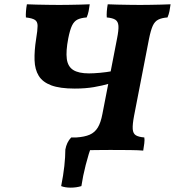

<svg xmlns="http://www.w3.org/2000/svg" viewBox="-20 -699 815 895"><path d="M323.2 3Q325.7 -13.6 328.5 -29.9Q331.3 -46.1 336.4 -58.3Q374.2 -60.8 398 -71.1Q421.9 -81.5 435.9 -104.5Q449.9 -127.5 457.4 -167.9L525.5 -518.7Q533.5 -558.5 532.1 -578.5Q530.6 -598.6 517.9 -606.9Q505.2 -615.2 477.7 -617.7Q476.7 -629.4 477.9 -646.1Q479.2 -662.9 482.2 -679Q500.2 -678 526.7 -677.5Q553.3 -677 581.9 -676.5Q610.5 -676 633 -676Q655.6 -676 681.1 -676.5Q706.6 -677 731.4 -677.5Q756.1 -678 775.1 -679Q773.1 -662.3 770 -647.2Q767 -632 760.8 -617.7Q733.8 -615.7 717.6 -607.4Q701.4 -599.2 692.1 -578.8Q682.9 -558.5 674.8 -518.7L604.8 -158.3Q597.3 -118.5 598.7 -97.4Q600.2 -76.3 613.4 -68.3Q626.7 -60.3 652.7 -58.3Q654.7 -47.7 652.6 -30.9Q650.6 -14.1 647.6 3Q627 1 585.7 0.5Q544.4 0 493.8 0Q460.3 0 427.4 0.5Q394.4 1 367.4 1.5Q340.3 2 323.2 3ZM328.4 -286.1Q259.1 -286.1 218.8 -301.2Q178.4 -316.4 160.5 -345.7Q142.5 -375 141.1 -418.4Q139.6 -461.8 148.6 -518.7Q155.2 -558.6 155.2 -578.2Q155.3 -597.7 143.3 -605.9Q131.3 -614.2 100.8 -617.7Q99.8 -629.4 101.1 -646.1Q102.3 -662.9 105.4 -679Q123.3 -678 149.9 -677.5Q176.4 -677 205 -676.5Q233.6 -676 256.2 -676Q278.8 -676 304.3 -676.5Q329.8 -677 354.5 -677.5Q379.3 -678 398.3 -679Q396.2 -662.3 393.2 -647.2Q390.1 -632 384 -617.7Q357.6 -615.7 341.6 -608Q325.7 -600.2 315.9 -580.3Q306.1 -560.3 298.1 -519.8Q286.7 -460.2 291.4 -424.4Q296.2 -388.7 321.3 -372.8Q346.3 -356.9 394.9 -356.9Q415.9 -356.9 446 -359.6Q476.1 -362.4 500.7 -366.9L490.1 -309.3Q457.3 -299.7 417.7 -292.9Q378.1 -286.1 328.4 -286.1ZM265.1 168.5Q275.1 118.8 279.9 75Q284.6 31.3 284.6 -1.9Q287.7 -18.7 294.2 -32.6Q300.8 -46.6 311.9 -58.3H383.4L410.5 -30.7Q392.8 17.7 379.6 69.8Q366.3 121.8 359.4 168.5Q336.1 175.7 309.7 175.7Q283.3 175.7 265.1 168.5Z"/></svg>

Font: Vollkorn
Style: Italic
Weight: 400
Italic angle: -11°
Designer: Friedrich Althausen
Foundry: Friedrich Althausen
Version: Version 5.001